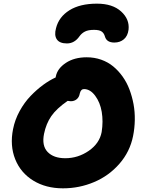

<svg xmlns="http://www.w3.org/2000/svg" viewBox="-20 -1026 788 1056"><path d="M513.2 -1005.9Q599.1 -1005.9 646.2 -962.9Q693.4 -919.9 687 -862.8Q682.6 -828.1 661.4 -810.1Q640.1 -792 608.9 -792Q566.4 -792 557.1 -825.2Q552.2 -843.3 539.3 -852.5Q526.4 -861.8 497.1 -861.8Q465.3 -861.8 447.3 -852.5Q429.2 -843.3 417 -826.2Q389.6 -787.1 348.1 -787.1Q307.6 -787.1 292.5 -809.6Q277.3 -832 288.1 -871.1Q303.7 -933.1 361.8 -969.5Q419.9 -1005.9 513.2 -1005.9ZM326.2 9.8Q232.4 9.8 163.1 -32.7Q93.8 -75.2 63.7 -150.1Q33.7 -225.1 51.8 -315.9Q62 -367.7 88.1 -415.3Q114.3 -462.9 148.4 -498.3Q182.6 -533.7 217.3 -559.1Q252 -584.5 286.1 -600.1L287.1 -606Q295.9 -649.4 342.3 -680.2Q388.7 -710.9 457 -710.9Q499 -710.9 536.4 -697.8Q573.7 -684.6 602.5 -660.9Q631.3 -637.2 654.3 -605Q677.2 -572.8 691.9 -534.2Q706.5 -495.6 714.4 -453.4Q722.2 -411.1 721.4 -366.2Q720.7 -321.3 711.9 -277.8Q694.8 -191.9 637 -125.5Q579.1 -59.1 497.8 -24.7Q416.5 9.8 326.2 9.8ZM222.2 -290Q209 -224.6 241.9 -190.2Q274.9 -155.8 338.9 -155.8Q409.2 -155.8 468.3 -196.5Q527.3 -237.3 539.1 -299.8Q548.3 -357.9 539.6 -410.4Q530.8 -462.9 503.4 -499.5Q476.1 -536.1 441.9 -536.1Q424.8 -536.1 418.9 -512.2Q415.5 -491.7 402.1 -480.5Q388.7 -469.2 369.1 -469.2Q363.8 -469.2 352.1 -471.2Q290 -428.2 261.7 -386.7Q233.4 -345.2 222.2 -290Z"/></svg>

Font: Shantell Sans Normal
Style: Italic
Weight: 800
Italic angle: -11.31°
Designer: Stephen Nixon, Anya Danilova, Shantell Martin
Foundry: Arrow Type
Version: Version 1.006;[559af2be0]